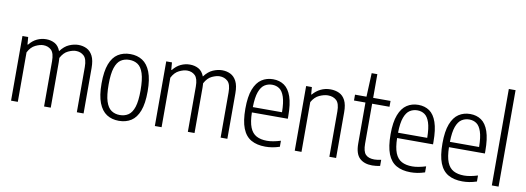

<svg xmlns="http://www.w3.org/2000/svg" viewBox="-62 -1191 4342 1584"><g transform="rotate(10 2109.0 -399.0)"><path d="M67.5 0V-541.5H115.5L120.5 -479.5H125Q153.5 -515.5 189.8 -532.5Q226 -549.5 265.5 -549.5Q306 -549.5 338 -532Q370 -514.5 386.5 -471Q419.5 -515.5 459.2 -532.5Q499 -549.5 536 -549.5Q574 -549.5 605.5 -534Q637 -518.5 656 -481.8Q675 -445 675 -380.5V0H618.5V-379Q618.5 -446.5 591.2 -471.8Q564 -497 523.5 -497Q496.5 -497 460 -480.2Q423.5 -463.5 398.5 -416.5Q400 -400.5 400 -382V0H344V-379Q344 -446.5 317.8 -471.8Q291.5 -497 251 -497Q222.5 -497 185.2 -479.2Q148 -461.5 124 -414.5V0Z M971 9.5Q912.5 9.5 869.2 -18.2Q826 -46 802 -107.5Q778 -169 778 -270Q778 -371.5 801.5 -433Q825 -494.5 868.5 -522Q912 -549.5 971 -549.5Q1029.5 -549.5 1072.8 -521.8Q1116 -494 1140 -432.8Q1164 -371.5 1164 -270.5Q1164 -169 1140.5 -107.5Q1117 -46 1073.8 -18.2Q1030.5 9.5 971 9.5ZM971 -39Q1012 -39 1042.2 -59.2Q1072.5 -79.5 1088.8 -129.2Q1105 -179 1105 -268.5Q1105 -359.5 1088.5 -410.2Q1072 -461 1042 -481Q1012 -501 971 -501Q930 -501 900 -481Q870 -461 853.5 -411.2Q837 -361.5 837 -272Q837 -181 853.2 -130.5Q869.5 -80 899.8 -59.5Q930 -39 971 -39Z M1272 0V-541.5H1320L1325 -479.5H1329.5Q1358 -515.5 1394.2 -532.5Q1430.5 -549.5 1470 -549.5Q1510.5 -549.5 1542.5 -532Q1574.5 -514.5 1591 -471Q1624 -515.5 1663.8 -532.5Q1703.5 -549.5 1740.5 -549.5Q1778.5 -549.5 1810 -534Q1841.5 -518.5 1860.5 -481.8Q1879.5 -445 1879.5 -380.5V0H1823V-379Q1823 -446.5 1795.8 -471.8Q1768.5 -497 1728 -497Q1701 -497 1664.5 -480.2Q1628 -463.5 1603 -416.5Q1604.5 -400.5 1604.5 -382V0H1548.5V-379Q1548.5 -446.5 1522.2 -471.8Q1496 -497 1455.5 -497Q1427 -497 1389.8 -479.2Q1352.5 -461.5 1328.5 -414.5V0Z M2198.5 9.5Q2127.5 9.5 2079.2 -17.8Q2031 -45 2006.8 -106.5Q1982.5 -168 1982.5 -271Q1982.5 -372.5 2006.2 -433.8Q2030 -495 2071.5 -522.2Q2113 -549.5 2167 -549.5Q2221 -549.5 2260.2 -522.5Q2299.5 -495.5 2320.8 -434.2Q2342 -373 2342 -270.5V-249.5H2041Q2042.5 -170 2060.8 -124.5Q2079 -79 2114.8 -59.8Q2150.5 -40.5 2203.5 -40.5Q2251.5 -40.5 2317.5 -61V-10.5Q2284 0.5 2255.2 5Q2226.5 9.5 2198.5 9.5ZM2167 -503.5Q2132 -503.5 2104 -485.5Q2076 -467.5 2059.2 -422Q2042.5 -376.5 2041 -294H2285.5Q2284.5 -376.5 2269.2 -422Q2254 -467.5 2227.8 -485.5Q2201.5 -503.5 2167 -503.5Z M2444 0V-541.5H2492L2497 -480.5H2501.5Q2528.5 -513 2565.8 -531.2Q2603 -549.5 2647 -549.5Q2688 -549.5 2720.5 -534.2Q2753 -519 2771.8 -482.5Q2790.5 -446 2790.5 -383V0H2734V-380Q2734 -446.5 2706.8 -471.8Q2679.5 -497 2635 -497Q2603.5 -497 2564.5 -479.5Q2525.5 -462 2500.5 -417V0Z M3093.5 9Q3026 9 2987.8 -27.2Q2949.5 -63.5 2949.5 -149.5V-492.5H2853.5V-541.5H2949.5L2958 -740H3005.5V-541.5H3151V-492.5H3005.5V-157.5Q3005.5 -92.5 3029.5 -67.5Q3053.5 -42.5 3103 -42.5Q3127.5 -42.5 3159.5 -50V1.5Q3145 5 3127.2 7Q3109.5 9 3093.5 9Z M3415 9.5Q3344 9.5 3295.8 -17.8Q3247.5 -45 3223.2 -106.5Q3199 -168 3199 -271Q3199 -372.5 3222.8 -433.8Q3246.5 -495 3288 -522.2Q3329.5 -549.5 3383.5 -549.5Q3437.5 -549.5 3476.8 -522.5Q3516 -495.5 3537.2 -434.2Q3558.5 -373 3558.5 -270.5V-249.5H3257.5Q3259 -170 3277.2 -124.5Q3295.5 -79 3331.2 -59.8Q3367 -40.5 3420 -40.5Q3468 -40.5 3534 -61V-10.5Q3500.5 0.5 3471.8 5Q3443 9.5 3415 9.5ZM3383.5 -503.5Q3348.5 -503.5 3320.5 -485.5Q3292.5 -467.5 3275.8 -422Q3259 -376.5 3257.5 -294H3502Q3501 -376.5 3485.8 -422Q3470.5 -467.5 3444.2 -485.5Q3418 -503.5 3383.5 -503.5Z M3849.5 9.5Q3778.5 9.5 3730.2 -17.8Q3682 -45 3657.8 -106.5Q3633.5 -168 3633.5 -271Q3633.5 -372.5 3657.2 -433.8Q3681 -495 3722.5 -522.2Q3764 -549.5 3818 -549.5Q3872 -549.5 3911.2 -522.5Q3950.5 -495.5 3971.8 -434.2Q3993 -373 3993 -270.5V-249.5H3692Q3693.5 -170 3711.8 -124.5Q3730 -79 3765.8 -59.8Q3801.5 -40.5 3854.5 -40.5Q3902.5 -40.5 3968.5 -61V-10.5Q3935 0.5 3906.2 5Q3877.5 9.5 3849.5 9.5ZM3818 -503.5Q3783 -503.5 3755 -485.5Q3727 -467.5 3710.2 -422Q3693.5 -376.5 3692 -294H3936.5Q3935.5 -376.5 3920.2 -422Q3905 -467.5 3878.8 -485.5Q3852.5 -503.5 3818 -503.5Z M4095 0V-808H4151.5V0Z"/></g></svg>

Font: Encode Sans Condensed Condensed Light
Style: Regular
Weight: 300
Width: 3
Designer: Multiple Designers
Foundry: Impallari Type
Version: Version 3.000; ttfautohint (v1.8.3) -l 8 -r 50 -G 200 -x 14 